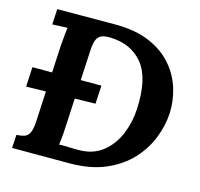

<svg xmlns="http://www.w3.org/2000/svg" viewBox="-102 -811 960 922"><g transform="rotate(15 377.5 -350.5)"><path d="M24 -302 29 -400H372L367 -309ZM361 -701Q460 -701 530 -671.5Q600 -642 644 -592Q688 -542 707 -480.5Q726 -419 723 -357Q720 -296 695.5 -233Q671 -170 622.5 -117.5Q574 -65 499 -32.5Q424 0 319 0H35L39 -66Q61 -67 77 -72Q93 -77 102.5 -95Q112 -113 114 -153L134 -536Q136 -563 138.5 -588Q141 -613 143 -626Q127 -625 103 -624.5Q79 -624 68 -623L72 -700ZM355 -634Q331 -635 314 -629.5Q297 -624 288 -606Q279 -588 277 -549L257 -164Q256 -137 253.5 -112Q251 -87 249 -74Q259 -75 276.5 -74.5Q294 -74 313 -73.5Q332 -73 344 -73Q417 -73 465 -111Q513 -149 538 -209.5Q563 -270 566 -336Q574 -489 516.5 -560Q459 -631 355 -634Z"/></g></svg>

Font: Lora
Style: Italic
Weight: 400
Italic angle: -3°
Designer: Olga Karpushina, Alexei Vanyashin (Cyrillic)
Foundry: Cyreal
Version: Version 3.008